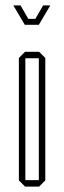

<svg xmlns="http://www.w3.org/2000/svg" viewBox="-20 -692 238 712"><path d="M74 -476V-500H125L148 -477V-476ZM73 0 50 -23V-24H124V0ZM50 -24V-477L73 -500H74V-24ZM124 0V-476H148V-23L125 0ZM111 -622 140 -672H166V-671L137 -622ZM59 -622 30 -671V-672H56L85 -622ZM72 -600 59 -622H137L124 -600Z"/></svg>

Font: Foldit Thin
Style: Regular
Weight: 100
Designer: Sophia Tai
Foundry: Sophia Tai
Version: Version 1.003